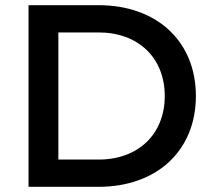

<svg xmlns="http://www.w3.org/2000/svg" viewBox="-20 -720 820 740"><path d="M90 0H360C585 0 735 -140 735 -350C735 -560 585 -700 360 -700H90ZM360 -105H205V-595H360C513 -595 615 -497 615 -350C615 -203 513 -105 360 -105Z"/></svg>

Font: Gully Medium
Style: Regular
Weight: 500
Designer: jaikishan Patel
Foundry: MagicType
Version: Version 1.000;Glyphs 3.2 (3242)